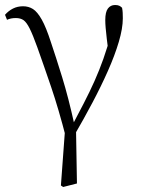

<svg xmlns="http://www.w3.org/2000/svg" viewBox="-20 -542 564 766"><path d="M223 198 242 -60 244 10Q214 -107 184 -195Q154 -283 129 -353Q111 -403 98.5 -428Q86 -453 74 -461.5Q62 -470 43 -470Q23 -470 8 -463L0 -483Q14 -499 32 -508Q50 -517 72 -517Q94 -517 111.5 -506Q129 -495 146.5 -464Q164 -433 183 -374Q203 -315 228 -234Q253 -153 277 -44L283 -43L287 190L232 204ZM278 -5 262 -30Q291 -85 314.5 -130.5Q338 -176 357 -218.5Q376 -261 392.5 -307.5Q409 -354 424 -410L415 -315Q409 -361 406 -387.5Q403 -414 401.5 -431Q400 -448 400 -462Q400 -494 410.5 -508Q421 -522 439 -522Q450 -522 456 -519Q462 -516 467 -511Q469 -501 469.5 -491Q470 -481 470 -469Q470 -429 454 -375Q438 -321 410.5 -259Q383 -197 348.5 -132Q314 -67 278 -5Z"/></svg>

Font: Noto Serif JP
Style: Regular
Weight: 200
Designer: Ryoko NISHIZUKA 西塚涼子 (kana & ideographs); Frank Grießhammer (Latin, Greek & Cyrillic); Wenlong ZHANG 张文龙 (bopomofo); San
Foundry: Adobe
Version: Version 2.001;hotconv 1.1.0;makeotfexe 2.6.0